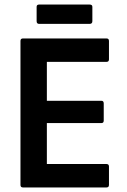

<svg xmlns="http://www.w3.org/2000/svg" viewBox="-20 -824 557 844"><path d="M81 0Q70 0 70 -11V-644Q70 -655 81 -655H448Q459 -655 459 -644V-563Q459 -552 448 -552H186V-381H426Q436 -381 436 -369V-294Q436 -283 426 -283H186V-103H448Q459 -103 459 -92V-11Q459 0 448 0ZM152 -719Q141 -719 141 -731V-794Q141 -804 152 -804H374Q386 -804 386 -794V-731Q386 -719 374 -719Z"/></svg>

Font: Sofia Sans Semi Condensed
Style: Bold
Weight: 700
Designer: Botio Nikoltchev, Ani Petrova
Foundry: lettersoup
Version: Version 4.100; ttfautohint (v1.8.4.7-5d5b)